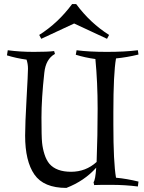

<svg xmlns="http://www.w3.org/2000/svg" viewBox="-20 -905 705 940"><path d="M197 -549Q183 -423 183 -329.5Q183 -236 186 -206.5Q189 -177 198 -149Q207 -121 222 -103Q256 -64 328 -64Q400 -64 453 -112Q458 -242 458 -372Q458 -502 447 -616Q396 -623 351 -637L355 -659Q416 -651 503.5 -651Q591 -651 655 -659L658 -638Q601 -624 548 -619Q535 -545 535 -355V-296Q535 -109 548 -35Q601 -30 658 -16L655 8Q591 0 525 0Q459 0 441 1L438 -13Q447 -24 451 -84Q393 -19 305 15Q194 15 148.5 -50.5Q103 -116 103 -241Q103 -298 110 -422Q117 -546 117 -569Q117 -592 110 -613Q59 -620 14 -634L18 -659Q77 -651 145.5 -651Q214 -651 245 -655L249 -641Q204 -616 197 -549ZM504 -715 343 -790 182 -715 172 -734Q264 -792 333 -885H353Q422 -792 514 -734Z"/></svg>

Font: Almendra
Style: Regular
Weight: 400
Designer: Ana Sanfelippo
Foundry: Ana Sanfelippo
Version: Version 1.004